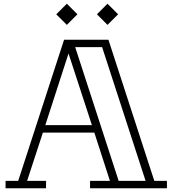

<svg xmlns="http://www.w3.org/2000/svg" viewBox="-20 -1014 934 1034"><path d="M340 -880 283 -937 340 -994 397 -937ZM559 -880 502 -937 559 -994 616 -937ZM879 -40V0H585H465V-40H572L488 -300H211L126 -40H228V0H65H10V-40H78L325 -800H564L811 -40ZM764 -40 530 -760H385L619 -40ZM475 -340 349 -726 224 -340Z"/></svg>

Font: Kumar One Outline
Style: Regular
Weight: 400
Designer: Parimal Parmar
Foundry: Indian Type Foundry
Version: Version 1.000;PS 1.000;hotconv 1.0.88;makeotf.lib2.5.647800